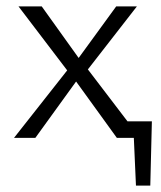

<svg xmlns="http://www.w3.org/2000/svg" viewBox="-20 -433 506 603"><path d="M407 150 398 -52H457L452 150ZM366 -52H440V0H366ZM24 0 191 -212 38 -413H111L227 -251L345 -413H410L256 -215L420 0H347L219 -177L91 0Z"/></svg>

Font: Ysabeau Office Light
Style: Regular
Weight: 300
Designer: Christian Thalmann (Catharsis Fonts)
Version: Version 2.001;gftools[0.9.30]; featfreeze: tnum,lnum,ss02